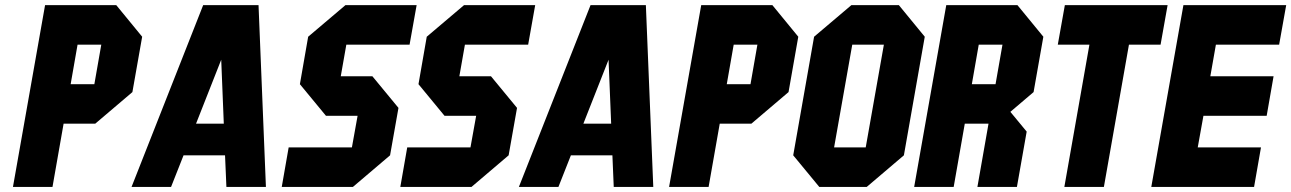

<svg xmlns="http://www.w3.org/2000/svg" viewBox="-20 -739 5104 759"><path d="M503.4 -375 356.4 -250H231.4L187.5 0H31.2L158.2 -718.8H439.5L542 -593.8ZM353 -406.2 380.4 -562.5H286.6L259.3 -406.2Z M1002 -718.8 1031.2 0H875L869.6 -125H705.6L656.2 0H500L783.2 -718.8ZM864.7 -250 854.5 -502.9 754.9 -250Z M1093.8 0 1121.1 -156.2H1371.1L1393.6 -281.2H1268.6L1165.5 -406.2L1198.2 -593.8L1345.7 -718.8H1627L1599.1 -562.5H1349.1L1327.1 -437.5H1452.1L1555.2 -312.5L1522 -125L1375 0Z M1562.5 0 1589.8 -156.2H1839.8L1862.3 -281.2H1737.3L1634.3 -406.2L1667 -593.8L1814.5 -718.8H2095.7L2067.9 -562.5H1817.9L1795.9 -437.5H1920.9L2023.9 -312.5L1990.7 -125L1843.8 0Z M2533.2 -718.8 2562.5 0H2406.2L2400.9 -125H2236.8L2187.5 0H2031.2L2314.5 -718.8ZM2396 -250 2385.7 -502.9 2286.1 -250Z M3097.2 -375 2950.2 -250H2825.2L2781.2 0H2625L2752 -718.8H3033.2L3135.7 -593.8ZM2946.8 -406.2 2974.1 -562.5H2880.4L2853 -406.2Z M3277.3 -156.2H3402.3L3474.1 -562.5H3349.1ZM3198.2 -593.8 3345.7 -718.8H3533.2L3635.7 -593.8L3553.2 -125L3406.2 0H3218.8L3115.7 -125Z M4065.9 -375 3974.1 -296.9 4038.6 -218.8 4000 0H3843.8L3887.7 -250H3793.9L3750 0H3593.8L3720.7 -718.8H4002L4104.5 -593.8ZM3915.5 -406.2 3942.9 -562.5H3849.1L3821.8 -406.2Z M4343.8 0H4187.5L4286.6 -562.5H4161.6L4189.5 -718.8H4595.7L4567.9 -562.5H4442.9Z M4964.8 -156.2 4937.5 0H4531.2L4658.2 -718.8H5064.5L5036.6 -562.5H4786.6L4764.6 -437.5H5014.6L4987.3 -281.2H4737.3L4714.8 -156.2Z"/></svg>

Font: Signwood
Style: Italic
Weight: 400
Italic angle: -10°
Designer: GGBotNet
Foundry: GGBotNet
Version: 0.95